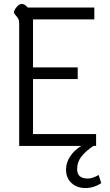

<svg xmlns="http://www.w3.org/2000/svg" viewBox="-20 -738 556 971"><path d="M492 188Q455 213 412 213Q369 213 341.5 187.5Q314 162 314 120Q314 84 335.5 52Q357 20 391 0H77V-620Q77 -634 72.5 -642.5Q68 -651 60 -660Q48 -671 51 -681Q56 -694 67 -706Q78 -718 92 -718Q98 -718 106 -713Q114 -708 120 -700H457V-640H147V-397H373V-338H147V-60H466V0H452Q410 29 390 56Q370 83 370 117Q370 165 424 165Q447 165 479 147Z"/></svg>

Font: Niramit Light
Style: Regular
Weight: 300
Designer: Katatrad Aksorn Co.,Ltd.
Foundry: Cadson Demak Co.,Ltd.
Version: Version 1.000; ttfautohint (v1.6)